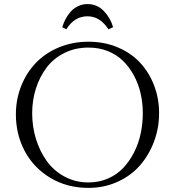

<svg xmlns="http://www.w3.org/2000/svg" viewBox="-20 -916 856 944"><path d="M58.1 -354Q58.1 -427.2 84 -492.7Q109.9 -558.1 156 -606.4Q202.1 -654.8 269.3 -682.9Q336.4 -710.9 415 -710.9Q493.2 -710.9 559.1 -683.1Q625 -655.3 669.2 -607.4Q713.4 -559.6 737.8 -495.6Q762.2 -431.6 762.2 -359.9Q762.2 -286.6 737.3 -220Q712.4 -153.3 668.2 -102.8Q624 -52.2 558.1 -22.2Q492.2 7.8 415 7.8Q309.1 7.8 226.8 -42Q144.5 -91.8 101.3 -173.8Q58.1 -255.9 58.1 -354ZM138.2 -358.9Q138.2 -293.5 156.7 -233.2Q175.3 -172.9 209.5 -124.8Q243.7 -76.7 297.1 -47.9Q350.6 -19 415 -19Q466.3 -19 510.5 -38.1Q554.7 -57.1 585.7 -90.1Q616.7 -123 638.9 -166.5Q661.1 -210 671.6 -259Q682.1 -308.1 682.1 -359.9Q682.1 -409.7 671.4 -456.5Q660.6 -503.4 638.7 -544.4Q616.7 -585.4 585.4 -616.2Q554.2 -647 510.5 -664.6Q466.8 -682.1 415 -682.1Q349.6 -682.1 296.1 -655.3Q242.7 -628.4 208.7 -583.3Q174.8 -538.1 156.5 -480.5Q138.2 -422.9 138.2 -358.9ZM286.1 -782.2Q292 -802.7 302 -821.8Q312 -840.8 326.9 -857.9Q341.8 -875 363.5 -885.5Q385.3 -896 410.2 -896Q458 -896 490.7 -861.6Q523.4 -827.1 536.1 -782.2L513.2 -772Q471.7 -835.9 410.2 -835.9Q345.7 -835.9 306.2 -772Z"/></svg>

Font: Dehuti Alt
Style: Book
Weight: 400
Version: Version 1.2